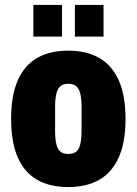

<svg xmlns="http://www.w3.org/2000/svg" viewBox="-20 -745 553 777"><path d="M256 12Q181 12 129.5 -18Q78 -48 51.5 -109Q25 -170 25 -264Q25 -358 51.5 -419Q78 -480 129.5 -510Q181 -540 256 -540Q331 -540 382.5 -510Q434 -480 461 -419Q488 -358 488 -264Q488 -170 461 -109Q434 -48 382.5 -18Q331 12 256 12ZM256 -122Q276 -122 287.5 -130.5Q299 -139 304.5 -160Q310 -181 310 -215V-312Q310 -347 304.5 -367.5Q299 -388 287.5 -397Q276 -406 256 -406Q237 -406 225.5 -397Q214 -388 208.5 -367.5Q203 -347 203 -312V-215Q203 -181 208.5 -160Q214 -139 225.5 -130.5Q237 -122 256 -122ZM115 -597V-725H231V-597ZM283 -597V-725H399V-597Z"/></svg>

Font: Archivo Condensed Black
Style: Regular
Weight: 900
Width: 3
Designer: Hector Gatti
Foundry: Omnibus-Type
Version: Version 2.001